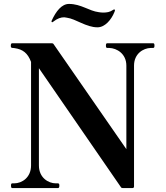

<svg xmlns="http://www.w3.org/2000/svg" viewBox="-20 -957 843 977"><path d="M476 -818C514 -818 546 -856 562 -895C564 -900 565 -903 565 -905C565 -908 563 -909 560 -909C559 -909 558 -908 556 -907C539 -895 523 -893 504 -893C497 -893 490 -894 483 -895C433 -901 393 -937 331 -937C294 -937 265 -900 243 -852C242 -850 242 -849 242 -848C242 -846 243 -844 246 -844C247 -844 248 -844 250 -846C273 -864 290 -869 307 -869C310 -869 315 -868 320 -867C366 -861 418 -818 476 -818ZM275 0C281 0 282 -6 282 -13C282 -19 281 -24 275 -24H264C227 -24 178 -52 178 -115V-610L595 -5C597 -1 601 0 605 0H654C659 0 662 -3 662 -8V-623C662 -684 709 -712 747 -713H759C765 -713 766 -718 766 -725C766 -732 765 -737 759 -737H526C520 -737 519 -732 519 -725C519 -718 520 -713 526 -713H536C574 -712 623 -684 623 -623V-198L253 -732C251 -736 247 -737 243 -737H42C37 -737 35 -732 35 -725C35 -720 35 -717 38 -715C40 -713 44 -713 47 -713L55 -712C96 -706 121 -687 138 -642V-115C138 -54 92 -24 52 -24H42C37 -24 36 -19 36 -13C36 -6 37 0 42 0Z"/></svg>

Font: Shippori Mincho OTF
Style: Bold
Weight: 800
Designer: FONTDASU
Foundry: FONTDASU / Google Inc. / but / Adobe
Version: Version 3.300;hotconv 1.0.109;makeotfexe 2.5.65596